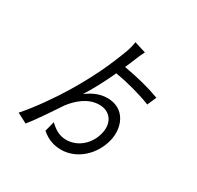

<svg xmlns="http://www.w3.org/2000/svg" viewBox="-189 -1058 1378 1346"><g transform="rotate(30 500.0 -385.0)"><path d="M859 -578C767 -612 679 -634 561 -655C573 -681 584 -708 594 -733C603 -756 619 -792 630 -813L537 -842C534 -819 526 -784 516 -757C460 -609 403 -487 307 -327C247 -227 149 -87 75 -5L155 37C212 -33 286 -147 330 -212C374 -268 445 -336 539 -336C626 -336 675 -268 655 -178C633 -77 551 -6 458 -6C400 -6 361 -33 322 -70L301 11C350 54 403 72 461 72C590 72 700 -31 731 -163C757 -273 709 -405 564 -405C491 -405 433 -368 400 -343C443 -410 489 -497 530 -586C626 -570 742 -539 827 -505Z"/></g></svg>

Font: Noto Sans Japanese Regular
Style: Regular
Weight: 400
Designer: Ryoko NISHIZUKA (kana & ideographs); Paul D. Hunt (Latin, Greek & Cyrillic); Wenlong ZHANG (bopomofo); Sandoll Communica
Foundry: Adobe Systems Incorporated
Version: Version 1.000;PS 1;hotconv 1.0.78;makeotf.lib2.5.61930